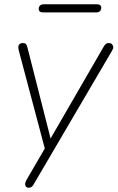

<svg xmlns="http://www.w3.org/2000/svg" viewBox="-20 -691 549 897"><path d="M115 186Q106 186 101.5 181Q97 176 97.5 168Q98 160 103 151L195 -7L192 13L67 -458Q65 -468 66 -475Q67 -482 72.5 -486Q78 -490 87 -490Q97 -490 101 -485.5Q105 -481 108 -470L224 -14H199L465 -474Q470 -482 475 -486Q480 -490 488 -490Q497 -490 502.5 -485Q508 -480 509 -472.5Q510 -465 504 -455L138 169Q134 177 128.5 181.5Q123 186 115 186ZM182 -633Q161 -633 161 -649Q161 -660 167.5 -665.5Q174 -671 184 -671H432Q453 -671 453 -655Q453 -645 447 -639Q441 -633 430 -633Z"/></svg>

Font: Nunito ExtraLight
Style: Italic
Weight: 200
Italic angle: -9°
Designer: Vernon Adams
Foundry: Vernon Adams
Version: Version 3.602